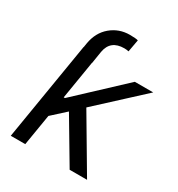

<svg xmlns="http://www.w3.org/2000/svg" viewBox="-175 -850 892 963"><g transform="rotate(30 270.5 -368.5)"><path d="M372.2 0 223 -251.4 144.9 -180.4 115.1 0H31.2L125 -568.2H125.7L129.3 -590.9Q140.6 -659.1 187.1 -698.2Q233.7 -737.2 295.5 -737.2Q331 -737.2 343.8 -733L331 -661.9Q319.6 -664.8 305.4 -664.8Q225.9 -664.8 213.1 -590.9L201.7 -519.9H201L164.8 -299.7H171.9L434.7 -545.5H541.2L288.4 -312.5L473 0Z"/></g></svg>

Font: Karasuma Gothic
Style: Italic
Weight: 400
Italic angle: -9.39999°
Designer: Rasmus Andersson / Ryoko Nishizuka
Foundry: Genbu
Version: Version 1.00